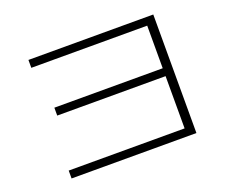

<svg xmlns="http://www.w3.org/2000/svg" viewBox="-111 -874 1222 1029"><g transform="rotate(-20 500.0 -360.0)"><path d="M135 -698H847V-22H135V-67H796V-365H178V-410H796V-653H135Z"/></g></svg>

Font: Mplus 1p Light
Style: Regular
Weight: 300
Version: Version 1.061